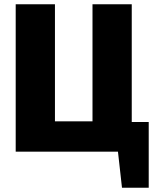

<svg xmlns="http://www.w3.org/2000/svg" viewBox="-20 -715 733 905"><path d="M601 -140V-695H416V-143H239V-695H54V0H536L555 170H681V-140Z"/></svg>

Font: Fira Sans ExtraBold
Style: Regular
Weight: 800
Designer: bBox Type GmbH & Carrois Corporate GbR & Edenspiekermann AG
Foundry: bBox Type GmbH & Carrois Corporate GbR & Edenspiekermann AG
Version: Version 4.300;PS 004.300;hotconv 1.0.88;makeotf.lib2.5.64775